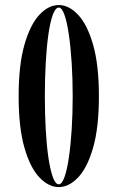

<svg xmlns="http://www.w3.org/2000/svg" viewBox="-20 -731 467 762"><path d="M213.5 11.5Q173 11.5 136.5 -26.8Q100 -65 77 -144.8Q54 -224.5 54 -349Q54 -473.5 77 -553.5Q100 -633.5 136.2 -672.2Q172.5 -711 213.5 -711Q253.5 -711 290 -672.2Q326.5 -633.5 349.5 -553.5Q372.5 -473.5 372.5 -349Q372.5 -224.5 349.5 -144.8Q326.5 -65 290 -26.8Q253.5 11.5 213.5 11.5ZM213.5 0.5Q225.5 0.5 235.8 -27.8Q246 -56 253.2 -105Q260.5 -154 264.5 -217Q268.5 -280 268.5 -349Q268.5 -418 264.5 -481.2Q260.5 -544.5 253.2 -594Q246 -643.5 235.8 -672.2Q225.5 -701 213.5 -701Q200 -701 189.5 -672.2Q179 -643.5 172 -594Q165 -544.5 161.5 -481.2Q158 -418 158 -349Q158 -280 161.5 -217Q165 -154 172.2 -105Q179.5 -56 189.8 -27.8Q200 0.5 213.5 0.5Z"/></svg>

Font: Imbue 100pt SemiBold
Style: Regular
Weight: 600
Designer: Tyler Finck
Foundry: Etcetera Type Company
Version: Version 1.102; ttfautohint (v1.8.3)